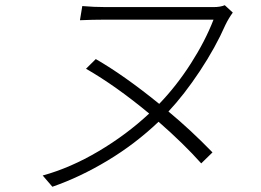

<svg xmlns="http://www.w3.org/2000/svg" viewBox="-20 -679 996 732"><path d="M790.1 -98 747.2 -56.1Q679.3 -132.1 584.5 -214.8Q495.7 -130.3 390.4 -66.9Q285.2 -3.6 179.7 33L142.8 -9.9Q248.9 -39.1 355.6 -102.3Q462.4 -165.5 548.7 -246.1Q422.2 -351.2 307.9 -416.9L345.2 -453.8Q453.1 -391.7 587 -283Q653.1 -351.6 707.7 -437Q762.4 -522.4 794 -604H373.9Q335.2 -604 284.8 -601.9L293.7 -655.9Q338.8 -652 382.1 -652H794Q820.3 -652 837 -659.1L867.5 -631Q852.3 -610.4 839.8 -584.9Q801.5 -497.9 741.8 -407.8Q682.2 -317.8 622.2 -253.9Q706.3 -184.3 790.1 -98Z"/></svg>

Font: Karasuma Gothic
Style: Light Italic
Weight: 300
Italic angle: 9.39998°
Designer: Rasmus Andersson / Ryoko Nishizuka
Foundry: rsms
Version: Version 1.00